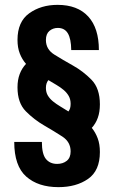

<svg xmlns="http://www.w3.org/2000/svg" viewBox="-20 -760 467 790"><path d="M391 -330.7Q391 -396.6 356.4 -431.9Q321.9 -467.1 279.9 -490.5Q238 -513.9 203.4 -535.5Q168.9 -557.1 168.9 -595.4Q168.9 -620.6 183.4 -632.9Q198 -645.1 218 -645.1Q245.9 -645.1 259.2 -622.7Q272.6 -600.3 273.1 -554H386.9Q386.9 -644.3 343 -692.1Q299.1 -740 216.9 -740Q148.7 -740 100.4 -705.4Q52 -670.7 52 -595.9Q52 -563.9 61.4 -539.9Q70.7 -515.9 87.1 -497.1Q70.4 -479.7 61.2 -455.6Q52 -431.6 52 -400.6Q52 -336.7 86.2 -302.1Q120.4 -267.6 161.3 -244Q202.1 -220.4 236.4 -198.2Q270.6 -176 270.6 -137.1Q270.6 -110.9 254.6 -98.2Q238.7 -85.6 215 -85.6Q185.6 -85.6 168.9 -105.9Q152.3 -126.3 152.3 -176H38.6Q38.6 -77.3 87.8 -33.6Q137 10 220.3 10Q293.9 10 342.4 -23.9Q391 -57.7 391 -134.6Q391 -167.1 381.9 -191.1Q372.9 -215.1 357.7 -233.9Q373.9 -251.6 382.4 -275.3Q391 -299 391 -330.7ZM270.6 -333Q270.6 -322.4 268.5 -315.1Q266.4 -307.9 261.6 -301.4Q244 -312.6 227.8 -322.2Q211.6 -331.9 198.1 -342.8Q184.7 -353.7 176.8 -367Q168.9 -380.3 168.9 -398.4Q168.9 -409 171.6 -416.7Q174.3 -424.4 179 -430.4Q196.6 -419.9 212.6 -410.4Q228.7 -400.9 241.9 -389.8Q255 -378.7 262.8 -365Q270.6 -351.3 270.6 -333Z"/></svg>

Font: Secuela Black
Style: Regular
Weight: 900
Designer: Fernando Haro
Foundry: deFharo
Version: Version 1.704